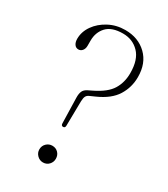

<svg xmlns="http://www.w3.org/2000/svg" viewBox="-180 -804 781 892"><g transform="rotate(30 210.5 -358.0)"><path d="M183.5 -333.5Q183 -355 188.8 -368Q194.5 -381 212 -389.5L234.5 -400.5Q297 -431 320.2 -469Q343.5 -507 343.5 -557.5Q343.5 -629 309.2 -664.5Q275 -700 223 -700Q163 -700 135.5 -670.2Q108 -640.5 108 -596V-568Q108 -552.5 99.8 -542.2Q91.5 -532 79 -532Q65.5 -532 57.8 -543.2Q50 -554.5 50 -572.5Q50 -610.5 73.5 -644Q97 -677.5 136.8 -698.5Q176.5 -719.5 224 -719.5Q294 -719.5 338.8 -676.2Q383.5 -633 383.5 -559Q383.5 -504 355.2 -458.5Q327 -413 259.5 -383L231.5 -370.5Q220 -365.5 215.5 -356.5Q211 -347.5 210.5 -329.5L208.5 -198Q208.5 -185 197.5 -185Q187 -185 187 -198.5ZM199 5Q181 5 167.8 -8.2Q154.5 -21.5 154.5 -39.5Q154.5 -59 167.8 -71.8Q181 -84.5 199 -84.5Q218 -84.5 230.5 -71.8Q243 -59 243 -39.5Q243 -21.5 230.5 -8.2Q218 5 199 5Z"/></g></svg>

Font: Fraunces 9pt Thin
Style: Regular
Weight: 100
Version: Version 1.000;[b76b70a41]